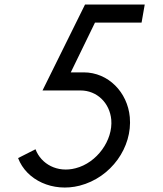

<svg xmlns="http://www.w3.org/2000/svg" viewBox="-20 -820 720 849"><path d="M336 -420C409 -420 465 -365 472 -291C480 -200 409 -100 314 -76C234 -55 162 -94 137 -160L60 -121C97 -23 214 31 332 1C472 -35 566 -169 554 -302C544 -412 459 -500 350 -500H293L400 -720H606L620 -800H356L168 -420Z"/></svg>

Font: Gauge
Style: Italic
Weight: 400
Italic angle: -80°
Designer: Daniel Pimley
Foundry: Daniel Pimley
Version: Version 1.000;PS 001.001;hotconv 1.0.56